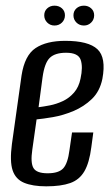

<svg xmlns="http://www.w3.org/2000/svg" viewBox="-20 -646 392 677"><path d="M143 11Q95 11 65 -1.5Q35 -14 24.5 -45.5Q14 -77 22 -138L56 -380Q67 -451 105.5 -476.5Q144 -502 210 -502Q292 -502 323.5 -472.5Q355 -443 341 -368Q332 -324 304 -297Q276 -270 239 -254.5Q202 -239 166.5 -233Q131 -227 109 -225L94 -119Q87 -72 98 -53.5Q109 -35 148 -35Q187 -35 203 -52.5Q219 -70 225 -117L234 -179H309L302 -127Q295 -72 277.5 -42Q260 -12 227.5 -0.5Q195 11 143 11ZM116 -268Q133 -270 156 -274.5Q179 -279 201.5 -289.5Q224 -300 241 -319.5Q258 -339 264 -369Q273 -410 264.5 -435Q256 -460 213 -460Q174 -460 155.5 -442Q137 -424 130 -373ZM172 -556Q157 -556 146.5 -566.5Q136 -577 136 -592Q136 -607 146.5 -616.5Q157 -626 172 -626Q188 -626 198.5 -616.5Q209 -607 209 -592Q209 -577 198.5 -566.5Q188 -556 172 -556ZM276 -556Q260 -556 249.5 -566.5Q239 -577 239 -592Q239 -607 249.5 -616.5Q260 -626 276 -626Q291 -626 301.5 -616.5Q312 -607 312 -592Q312 -577 301.5 -566.5Q291 -556 276 -556Z"/></svg>

Font: Alumni Sans Medium
Style: Italic
Weight: 500
Italic angle: -8°
Designer: Robert E. Leuschke
Foundry: Robert E. Leuschke
Version: Version 1.016